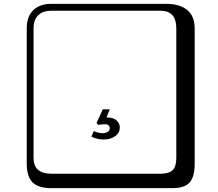

<svg xmlns="http://www.w3.org/2000/svg" viewBox="-20 -774 1140 1006"><path d="M249 -717.8Q204.1 -717.8 179.9 -693.8Q155.8 -669.9 155.8 -625V53.2Q155.8 136.2 249 136.2H820.8Q865.7 136.2 884.8 117.2Q903.8 98.1 903.8 53.2V-625Q903.8 -717.8 820.8 -717.8ZM1000 84Q1000 152.8 973.4 182.4Q946.8 211.9 880.9 211.9H249Q181.2 211.9 150.6 181.4Q120.1 150.9 120.1 84V-625Q120.1 -687 154.1 -720.5Q188 -753.9 249 -753.9H851.1Q920.9 -753.9 960.4 -721.9Q1000 -689.9 1000 -625ZM496.1 -119.1 485.8 -129.4 518.6 -201.2H555.2L538.1 -158.7Q575.2 -158.7 591.6 -142.3Q607.9 -126 607.9 -106Q607.9 -79.1 584 -61Q560.1 -43 522.9 -43Q491.2 -43 459 -57.6L471.2 -86.9Q499 -75.7 519 -76.2Q534.2 -76.2 544.7 -83.5Q555.2 -90.8 555.2 -102.1Q555.2 -110.8 549.1 -116.9Q543 -123 532.2 -123Q507.8 -123 496.1 -119.1Z"/></svg>

Font: Linux Biolinum Keyboard
Style: Regular
Weight: 700
Designer: Philipp H. Poll
Foundry: Philipp H. Poll
Version: Version 0.6.1 ; ttfautohint (v0.9)